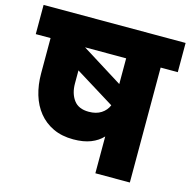

<svg xmlns="http://www.w3.org/2000/svg" viewBox="-122 -846 945 952"><g transform="rotate(15 350.5 -370.0)"><path d="M339 -286Q377 -286 402.5 -302.5Q428 -319 439 -346L237 -471V-404Q237 -353 261.5 -319.5Q286 -286 339 -286ZM450 -590H239L450 -458ZM-14 -740H715V-590H627V0H450V-189Q426 -163 389 -148.5Q352 -134 300 -134Q241 -134 196.5 -155Q152 -176 122 -213Q92 -250 77 -300Q62 -350 62 -409V-590H-14Z"/></g></svg>

Font: SVN-Poppins ExtraBold
Style: Regular
Weight: 800
Designer: Ninad Kale (Devanagari), Jonny Pinhorn (Latin)
Foundry: Indian Type Foundry
Version: Version 3.002 2017; ttfautohint (v1.8.3)